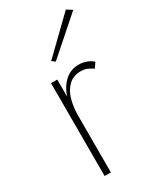

<svg xmlns="http://www.w3.org/2000/svg" viewBox="-181 -763 685 824"><g transform="rotate(-30 161.0 -351.0)"><path d="M113 -460H82V0H113ZM276 -420 293 -445Q279 -457 261 -463.5Q243 -470 224 -470Q185 -470 156.5 -445Q128 -420 113.5 -377.5Q99 -335 99 -280H113Q113 -324 123.5 -360.5Q134 -397 157.5 -419Q181 -441 218 -441Q234 -441 248 -435.5Q262 -430 276 -420ZM322 -685 295 -702 130 -542 146 -530Z"/></g></svg>

Font: Jost ExtraLight
Style: Regular
Weight: 250
Version: Version 3.710